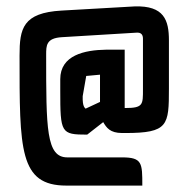

<svg xmlns="http://www.w3.org/2000/svg" viewBox="-20 -564 583 599"><path d="M292 -331V-246L247 -225C245 -228 237 -230 238 -264L249 -327ZM369 -409H311C244 -408 168 -392 168 -317V-282C168 -149 170 -144 252 -144L302 -183C312 -166 323 -149 361 -149H371C505 -149 507 -173 507 -288V-438C507 -501 492 -547 400 -544L172 -531C51 -524 41 -475 41 -391C41 -97 40 15 187 15H424C424 -55 424 -73 361 -73H190C124 -73 124 -163 124 -393C124 -422 124 -445 173 -448L404 -462C422 -464 426 -454 426 -443V-286C426 -238 427 -227 371 -227H369Z"/></svg>

Font: Economica
Style: Bold
Weight: 700
Designer: Vicente Lamonaca
Foundry: Vicente Lamonaca
Version: Version 1.100